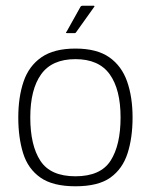

<svg xmlns="http://www.w3.org/2000/svg" viewBox="-20 -647 528 672"><path d="M244 5Q165 5 121.5 -25.5Q78 -56 61 -110.5Q44 -165 44 -236Q44 -307 62.5 -361.5Q81 -416 125 -446.5Q169 -477 244 -477Q319 -477 362.5 -446.5Q406 -416 425 -361.5Q444 -307 444 -236Q444 -165 426.5 -110.5Q409 -56 366.5 -25.5Q324 5 244 5ZM244 -30Q332 -30 367 -84.5Q402 -139 402 -236Q402 -334 364 -387Q326 -440 244 -440Q162 -440 124 -387Q86 -334 86 -236Q86 -138 121.5 -84Q157 -30 244 -30ZM215 -531Q211 -531 211 -533Q211 -535 213 -536L261 -622Q263 -627 270 -627H308Q310 -627 310.5 -625.5Q311 -624 309 -622L247 -535Q246 -533 244.5 -532Q243 -531 240 -531Z"/></svg>

Font: Glory Thin ExtraLight
Style: Regular
Weight: 250
Version: Version 1.011